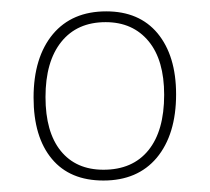

<svg xmlns="http://www.w3.org/2000/svg" viewBox="-20 -664 369 338"><path d="M167 -644Q225.1 -644 257.3 -605.5Q290 -565.9 290 -498Q290 -427.2 255.9 -386.2Q222.2 -346.2 162.1 -346.2Q103 -346.2 71.3 -384.3Q39.1 -422.9 39.1 -492.2Q39.1 -563 73.2 -604Q106.9 -644 167 -644ZM166 -625Q115.7 -625 87.9 -590.3Q60.1 -555.7 60.1 -493.2Q60.1 -431.6 86.9 -398.4Q113.8 -365.2 162.1 -365.2Q213.4 -365.2 241.2 -399.4Q269 -433.6 269 -497.1Q269 -558.1 241.7 -591.3Q213.9 -625 166 -625Z"/></svg>

Font: Datalegreya
Style: Dot
Weight: 700
Designer: Figs Lab
Foundry: Figs Lab
Version: Version 1.002;PS 001.002;hotconv 1.0.70;makeotf.lib2.5.58329